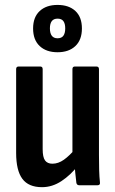

<svg xmlns="http://www.w3.org/2000/svg" viewBox="-20 -768 477 796"><path d="M154.2 8Q98.3 8 72.6 -26.7Q46.9 -61.5 46.9 -133.9V-481.4Q46.9 -492.3 57.3 -492.3H146.5Q156.9 -492.3 156.9 -481.4V-149.8Q156.9 -116.5 166.7 -102.9Q176.6 -89.3 197.3 -89.3Q221.6 -89.3 244.8 -105.7Q268 -122.2 293.9 -152.7L304.1 -82.4Q273 -42.4 234.8 -17.2Q196.6 8 154.2 8ZM308.5 0Q298.6 0 296.6 -10Q294.1 -28 291.9 -52.6Q289.6 -77.2 289.6 -95.1L280.3 -126.1V-481.4Q280.3 -492.3 290.7 -492.3H379.4Q390.3 -492.3 390.3 -481.4V-125.3Q390.3 -90.7 391.1 -62.5Q391.9 -34.3 394.3 -12.4Q396.3 0 384.4 0ZM218.6 -551.4Q171.8 -551.4 144.5 -577.1Q117.2 -602.7 117.2 -650Q117.2 -696.8 144.5 -722.2Q171.8 -747.6 218.6 -747.6Q265.4 -747.6 292.5 -722.5Q319.6 -697.3 319.6 -650Q319.6 -602.7 292.5 -577.1Q265.4 -551.4 218.6 -551.4ZM218.6 -609.3Q235.3 -609.3 242.8 -619.9Q250.4 -630.4 250.4 -650.5Q250.4 -670.1 242.8 -680.4Q235.3 -690.7 218.6 -690.7Q202.5 -690.7 194.7 -680.4Q186.9 -670.1 186.9 -650.5Q186.9 -630.4 194.7 -619.9Q202.5 -609.3 218.6 -609.3Z"/></svg>

Font: Sofia Sans Condensed
Style: Regular
Weight: 400
Designer: Botio Nikoltchev, Ani Petrova
Foundry: lettersoup
Version: Version 4.100